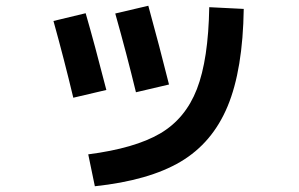

<svg xmlns="http://www.w3.org/2000/svg" viewBox="-20 -606 1040 668"><path d="M828 -575Q825 -364 772 -236.5Q719 -109 608.5 -43.5Q498 22 310 42L287 -69Q449 -90 537 -141.5Q625 -193 665 -296Q705 -399 708 -581ZM166 -533 278 -560Q309 -453 350 -293L235 -266Q203 -400 166 -533ZM381 -559 496 -586Q535 -444 568 -312L453 -285Q421 -417 381 -559Z"/></svg>

Font: Mplus 1p Bold
Style: Bold
Weight: 700
Version: Version 1.061